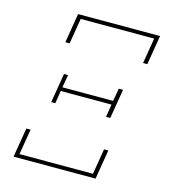

<svg xmlns="http://www.w3.org/2000/svg" viewBox="-109 -825 819 914"><g transform="rotate(15 300.0 -367.5)"><path d="M139 -590 163 -735H567L543 -590H522L543 -716H181L160 -590ZM148 -297 172 -442H192L181 -379H431L442 -442H463L439 -297H418L428 -360H178L168 -297ZM42 0 66 -145H87L66 -19H428L449 -145H470L446 0Z"/></g></svg>

Font: Iosevka HT Thin Extended
Style: Italic
Weight: 100
Width: 7
Italic angle: -9°
Monospace: yes
Designer: Belleve Invis
Foundry: Belleve Invis
Version: Version 32.3.0; ttfautohint (v1.8.4)